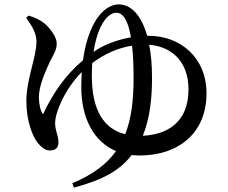

<svg xmlns="http://www.w3.org/2000/svg" viewBox="-20 -787 1040 874"><path d="M99 -706C117 -680 146 -642 146 -598C146 -527 100 -426 100 -327C100 -236 128 -167 152 -136C170 -115 187 -102 207 -102C234 -102 246 -116 246 -138C246 -173 231 -189 231 -227C231 -278 277 -383 352 -459C351 -438 350 -415 350 -391C350 -246 409 -141 508 -99C465 -39 401 9 309 47L317 67C451 31 526 -12 579 -81L612 -79C799 -79 920 -186 920 -362C920 -526 800 -624 657 -624H650C624 -715 579 -767 520 -767C486 -767 444 -744 411 -686C388 -645 368 -589 358 -513C278 -445 222 -365 176 -267C164 -281 157 -315 157 -344C157 -396 185 -458 207 -506C221 -534 239 -559 238 -589C239 -619 207 -659 184 -679C164 -696 139 -708 110 -716ZM400 -500C459 -544 518 -569 581 -579C586 -539 588 -490 588 -429C588 -331 578 -247 550 -176C454 -200 398 -283 398 -442C398 -462 399 -481 400 -500ZM659 -583C749 -577 838 -518 838 -380C838 -228 739 -174 630 -169C663 -249 672 -342 672 -433C672 -489 668 -539 659 -583ZM406 -551C412 -593 423 -633 438 -664C460 -710 487 -729 510 -729C537 -729 562 -701 576 -617C507 -605 447 -580 408 -552Z"/></svg>

Font: Noto Serif CJK SC SemiBold
Style: Regular
Weight: 600
Designer: Ryoko NISHIZUKA 西塚涼子 (kana & ideographs); Frank Grießhammer (Latin, Greek & Cyrillic); Wenlong ZHANG 张文龙 (bopomofo); San
Foundry: Adobe
Version: Version 2.001;hotconv 1.1.0;makeotfexe 2.6.0